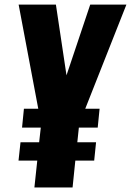

<svg xmlns="http://www.w3.org/2000/svg" viewBox="-20 -830 580 850"><path d="M132.3 0 145 -119.1H62L70.8 -200.2H153.3L160.6 -265.1H77.6L85.9 -348.6H149.4L62.5 -809.6H227.5L274.4 -496.6L379.4 -809.6H539.6L357.4 -348.6H420.9L412.6 -265.1H329.1L322.3 -200.2H405.3L397 -119.1H313.5L301.3 0Z"/></svg>

Font: Oswald
Style: Bold
Weight: 700
Designer: Vernon Adams
Foundry: Vernon Adams
Version: 3.0; ttfautohint (v0.94.23-7a4d-dirty) -l 8 -r 50 -G 200 -x 